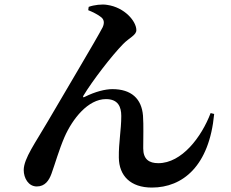

<svg xmlns="http://www.w3.org/2000/svg" viewBox="-20 -807 1040 866"><path d="M438 -728C449 -718 452 -704 443 -684C413 -626 262 -374 196 -260C141 -165 87 -92 87 -40C87 -4 108 34 146 34C183 34 201 7 212 -23C229 -70 246 -131 271 -189C307 -271 377 -360 458 -360C512 -360 527 -326 527 -284C527 -220 515 -165 516 -96C517 -14 569 39 665 39C804 39 924 -58 946 -293L930 -297C889 -189 800 -71 694 -71C653 -71 626 -88 626 -138C626 -193 628 -238 625 -285C619 -362 572 -405 487 -405C455 -405 410 -394 362 -370C355 -366 353 -369 356 -375C397 -443 484 -556 535 -608C563 -637 595 -648 595 -671C595 -711 542 -774 463 -785C441 -789 404 -785 380 -776L378 -761C396 -754 423 -741 438 -728Z"/></svg>

Font: Source Han Serif
Style: Bold
Weight: 700
Designer: Ryoko NISHIZUKA 西塚涼子 (kana & ideographs); Frank Grießhammer (Latin, Greek & Cyrillic); Wenlong ZHANG 张文龙 (bopomofo); San
Foundry: Adobe Systems Incorporated
Version: Version 1.001;PS 1.001;hotconv 16.6.54;makeotf.lib2.5.65590